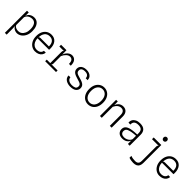

<svg xmlns="http://www.w3.org/2000/svg" viewBox="408 -2563 4584 4584"><g transform="rotate(45 2700.0 -270.5)"><path d="M94.5 201.5V-545.5H154.5V-424.5Q162.5 -467 189.2 -496.2Q216 -525.5 254.5 -540.8Q293 -556 335 -556Q395 -556 439.2 -524.8Q483.5 -493.5 507.5 -433.5Q531.5 -373.5 531.5 -287.5Q531.5 -198.5 499 -132.5Q466.5 -66.5 413.2 -30.2Q360 6 296.5 6Q268.5 6 235.8 -6.8Q203 -19.5 178 -43Q156.5 -63 150 -89L155 0L155.5 201.5ZM154.5 -385V-122.5V-121.5Q165 -97.5 186.5 -82Q208 -66.5 235.8 -59.2Q263.5 -52 292.5 -52Q340 -52 379.8 -80Q419.5 -108 443.2 -161Q467 -214 467 -289Q467 -388.5 430.8 -443.2Q394.5 -498 324.5 -498Q286.5 -498 252.2 -485.8Q218 -473.5 192.5 -448.5Q167 -423.5 154.5 -385Z M912 7.5Q851 7.5 797.5 -25.2Q744 -58 710.8 -121.5Q677.5 -185 677.5 -276.5Q677.5 -363.5 708 -426.2Q738.5 -489 793 -522.8Q847.5 -556.5 919 -556.5Q1017.5 -556.5 1073.5 -488.8Q1129.5 -421 1129.5 -303Q1129.5 -288.5 1128.5 -276.5L1127 -258.5H738Q740 -194 763.5 -147.2Q787 -100.5 825.8 -75.2Q864.5 -50 912 -50Q979.5 -50 1015.5 -78.2Q1051.5 -106.5 1057 -155H1120.5Q1116 -106.5 1089.8 -69.8Q1063.5 -33 1018.2 -12.8Q973 7.5 912 7.5ZM738 -281.5Q742 -301 754 -306.8Q766 -312.5 784 -312.5H1068Q1068 -406 1027.8 -452.5Q987.5 -499 915.5 -499Q829.5 -499 784.8 -441.5Q740 -384 738 -281.5Z M1254.5 0V-54H1372V-426.5Q1372 -458 1380 -471Q1388 -484 1404.5 -488H1245V-546H1428.5L1430.5 -400Q1445 -444.5 1472.5 -480Q1500 -515.5 1536 -536.2Q1572 -557 1611 -557Q1681.5 -557 1722.8 -506.5Q1764 -456 1762.5 -356.5H1701.5Q1701 -434.5 1673.2 -466.5Q1645.5 -498.5 1600.5 -498.5Q1550.5 -498.5 1505.8 -457.2Q1461 -416 1433.5 -352V-91Q1433.5 -78.5 1427.2 -68.2Q1421 -58 1403.5 -54H1620V0Z M2100 8Q2065 8 2028 -1.2Q1991 -10.5 1959.8 -29.8Q1928.5 -49 1909 -80Q1889.5 -111 1889.5 -154.5H1951.5Q1957 -100 2000 -72.8Q2043 -45.5 2100.5 -45Q2165 -44.5 2204.5 -63.5Q2244 -82.5 2244.5 -140.5Q2245 -175 2225.5 -193.8Q2206 -212.5 2173 -223.8Q2140 -235 2100 -246.5Q2067 -256.5 2033.8 -268Q2000.5 -279.5 1973 -297Q1945.5 -314.5 1929 -342Q1912.5 -369.5 1912.5 -411Q1912.5 -451 1934 -483.8Q1955.5 -516.5 1997.8 -536Q2040 -555.5 2101 -555.5Q2152.5 -555.5 2194.5 -539Q2236.5 -522.5 2262.5 -487.8Q2288.5 -453 2291.5 -397H2226.5Q2226.5 -421 2215.8 -445.2Q2205 -469.5 2177.8 -486Q2150.5 -502.5 2100.5 -502.5Q2067.5 -502.5 2039.5 -494.8Q2011.5 -487 1994.2 -467.5Q1977 -448 1977 -411.5Q1977 -374.5 1996 -354.5Q2015 -334.5 2043.8 -324.2Q2072.5 -314 2100.5 -306.5Q2143 -295 2180.8 -282.5Q2218.5 -270 2247.5 -252Q2276.5 -234 2292.8 -207.2Q2309 -180.5 2309 -141Q2308.5 -77.5 2257.8 -34.5Q2207 8.5 2100 8Z M2700 7.5Q2634.5 7.5 2581.5 -25.8Q2528.5 -59 2497.2 -122.2Q2466 -185.5 2466 -275.5Q2466 -364 2497.2 -426.8Q2528.5 -489.5 2581.5 -522.8Q2634.5 -556 2700 -556Q2765.5 -556 2818.5 -522.8Q2871.5 -489.5 2902.8 -426.8Q2934 -364 2934 -275.5Q2934 -184 2902.8 -120.8Q2871.5 -57.5 2818.5 -25Q2765.5 7.5 2700 7.5ZM2700 -50.5Q2776 -50.5 2823 -109.5Q2870 -168.5 2870 -275.5Q2870 -382.5 2822.8 -440.2Q2775.5 -498 2700 -498Q2624.5 -498 2577.2 -439.2Q2530 -380.5 2530 -275.5Q2530 -169 2577.2 -109.8Q2624.5 -50.5 2700 -50.5Z M3103.5 0V-546H3160L3162 -423.5Q3177.5 -474.5 3214.5 -509Q3265.5 -557 3340 -557Q3414.5 -557 3456.5 -508.8Q3498.5 -460.5 3498.5 -376.5V0H3437V-359.5Q3437 -428 3409.8 -463Q3382.5 -498 3329 -498Q3277.5 -498 3236 -466.2Q3194.5 -434.5 3165 -372V0Z M3858.5 6Q3778.5 6 3733.8 -35.2Q3689 -76.5 3689 -144.5Q3689 -206 3729 -243.5Q3769 -281 3857.5 -298.5Q3879.5 -303 3905.8 -306.5Q3932 -310 3966.5 -312.8Q4001 -315.5 4047 -317V-359Q4047 -433 4013.2 -466.2Q3979.5 -499.5 3907.5 -499.5Q3828 -499.5 3792.8 -465.5Q3757.5 -431.5 3762 -369H3698Q3692 -422.5 3715.5 -464.8Q3739 -507 3788 -531.5Q3837 -556 3908 -556Q4009.5 -556 4058.5 -507.8Q4107.5 -459.5 4107.5 -371.5V0H4047.5L4047 -113.5Q4035 -76.5 4008.5 -49.8Q3982 -23 3944 -8.5Q3906 6 3858.5 6ZM3866 -45.5Q3910 -45.5 3947.8 -61.5Q3985.5 -77.5 4012 -104Q4038.5 -130.5 4047 -162V-275Q4010 -273.5 3978 -270Q3946 -266.5 3919.2 -262Q3892.5 -257.5 3872 -252.5Q3806 -237 3780 -210.8Q3754 -184.5 3754 -144Q3754 -97 3783.2 -71.5Q3812.5 -46 3866 -45.5Z M4456 231Q4427 231 4384.5 225Q4342 219 4307.5 206V142Q4343 156.5 4381.5 162Q4420 167.5 4458.5 167.5Q4491.5 167.5 4516.2 157Q4541 146.5 4555 120.8Q4569 95 4569 49.5V-430Q4569 -452.5 4577 -467.8Q4585 -483 4603.5 -487.5H4374V-545.5H4629.5V60Q4629.5 114.5 4611.8 152.8Q4594 191 4555.8 211Q4517.5 231 4456 231ZM4598 -649.5Q4573.5 -649.5 4556.8 -666.8Q4540 -684 4540 -711Q4540 -738 4556.8 -755Q4573.5 -772 4598 -772Q4622.5 -772 4639.2 -755Q4656 -738 4656 -711Q4656 -684 4639.2 -666.8Q4622.5 -649.5 4598 -649.5Z M5112 7.5Q5051 7.5 4997.5 -25.2Q4944 -58 4910.8 -121.5Q4877.5 -185 4877.5 -276.5Q4877.5 -363.5 4908 -426.2Q4938.5 -489 4993 -522.8Q5047.5 -556.5 5119 -556.5Q5217.5 -556.5 5273.5 -488.8Q5329.5 -421 5329.5 -303Q5329.5 -288.5 5328.5 -276.5L5327 -258.5H4938Q4940 -194 4963.5 -147.2Q4987 -100.5 5025.8 -75.2Q5064.5 -50 5112 -50Q5179.5 -50 5215.5 -78.2Q5251.5 -106.5 5257 -155H5320.5Q5316 -106.5 5289.8 -69.8Q5263.5 -33 5218.2 -12.8Q5173 7.5 5112 7.5ZM4938 -281.5Q4942 -301 4954 -306.8Q4966 -312.5 4984 -312.5H5268Q5268 -406 5227.8 -452.5Q5187.5 -499 5115.5 -499Q5029.5 -499 4984.8 -441.5Q4940 -384 4938 -281.5Z"/></g></svg>

Font: Spline Sans Mono Light
Style: Regular
Weight: 300
Monospace: yes
Version: Version 1.004